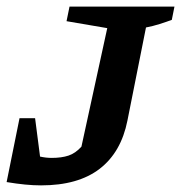

<svg xmlns="http://www.w3.org/2000/svg" viewBox="-35 -550 547 580"><path d="M-15 0 24 -193H71L86 -77Q104 -73 121 -73Q151 -73 172 -80Q193 -87 211 -107L289 -465L166 -486L175 -530H492L484 -490Q468 -484 447.5 -477.5Q427 -471 406 -467L350 -186Q331 -90 266 -40Q201 10 89 10Q66 10 40.5 7.5Q15 5 -15 0Z"/></svg>

Font: Piazzolla SC SemiBold
Style: Italic
Weight: 600
Italic angle: -11.3°
Designer: Juan Pablo del Peral
Foundry: Huerta Tipografica
Version: Version 1.330